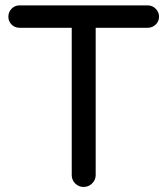

<svg xmlns="http://www.w3.org/2000/svg" viewBox="-20 -703 635 728"><path d="M252 -39.1V-597.7H53.7Q36.1 -597.7 23.9 -609.9Q11.7 -622.1 11.7 -639.6Q11.7 -657.2 23.9 -669.9Q36.1 -682.6 53.7 -682.6H540Q557.6 -682.6 570.3 -669.9Q583 -657.2 583 -639.6Q583 -622.1 570.3 -609.9Q557.6 -597.7 540 -597.7H342.8V-39.1Q342.8 -20.5 329.1 -7.3Q315.4 5.9 296.9 5.9Q278.3 5.9 265.1 -7.3Q252 -20.5 252 -39.1Z"/></svg>

Font: FakePearl
Style: Regular
Weight: 400
Version: Version 1.2